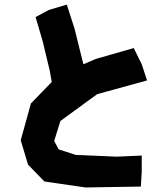

<svg xmlns="http://www.w3.org/2000/svg" viewBox="-20 -786 739 846"><path d="M136.7 -710.9 168 -604.5 199.2 -474.6 208 -424.8 116.2 -330.1 71.3 -168 103.5 -60.5 175.8 13.7 356.4 40 600.6 36.1 604.5 -29.3V-100.6L494.1 -95.7L313.5 -103.5L238.3 -127.9L218.8 -165L246.1 -252.9L408.2 -371.1L627.9 -431.6L604.5 -502.9L569.3 -574.2L402.3 -526.4L347.7 -502.9L341.8 -525.4L308.6 -659.2L274.4 -765.6L195.3 -742.2Z"/></svg>

Font: MaokenAssortedSans-TC
Style: Regular
Weight: 500
Version: Version 0.83